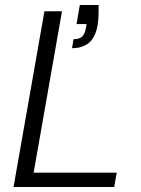

<svg xmlns="http://www.w3.org/2000/svg" viewBox="-20 -745 560 765"><path d="M34 0 157 -700H227L114 -57H445L435 0ZM267 -553 273 -589Q296 -589 306.5 -598.5Q317 -608 321 -627L325 -649H285L298 -725H373Q373 -700 372.5 -682Q372 -664 369 -645Q360 -595 334 -574Q308 -553 267 -553Z"/></svg>

Font: DM Sans 17pt Light
Style: Italic
Weight: 300
Italic angle: -10°
Version: Version 4.004;gftools[0.9.30]